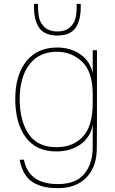

<svg xmlns="http://www.w3.org/2000/svg" viewBox="-20 -770 593 994"><path d="M482 -140Q482 -26 481 8Q478 99 425 151.5Q372 204 280 204Q244 204 215 198.5Q186 193 157.5 178Q129 163 109.5 132.5Q90 102 82 57H104Q128 183 280 183Q372 183 416 130.5Q460 78 460 -8V-126Q450 -61 398 -23.5Q346 14 271 14Q167 14 113 -59.5Q59 -133 59 -257Q59 -381 116 -452.5Q173 -524 276 -524Q344 -524 395 -489.5Q446 -455 460 -391V-510H482ZM82 -257Q82 -145 128 -76.5Q174 -8 273 -8Q358 -8 409 -62.5Q460 -117 460 -238V-281Q460 -398 405.5 -450Q351 -502 276 -502Q182 -502 132 -436Q82 -370 82 -257ZM156 -750H177Q176 -707 182.5 -678Q189 -649 212.5 -628Q236 -607 277 -607Q318 -607 341.5 -628Q365 -649 371.5 -678Q378 -707 377 -750H398Q399 -714 394.5 -687Q390 -660 377.5 -636Q365 -612 340 -599Q315 -586 277 -586Q239 -586 214 -599Q189 -612 176.5 -636Q164 -660 159.5 -687Q155 -714 156 -750Z"/></svg>

Font: Nacelle Thin
Style: Regular
Weight: 100
Designer: Sora Sagano
Foundry: Sora Sagano
Version: Version 1.000;FEAKit 1.0